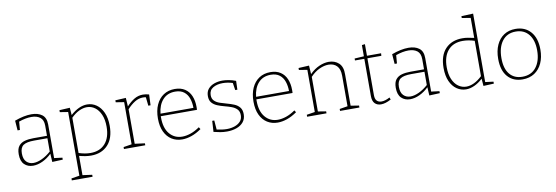

<svg xmlns="http://www.w3.org/2000/svg" viewBox="-66 -1279 5859 2022"><g transform="rotate(-10 2863.5 -268.0)"><path d="M400 3 395 -86Q350 -42 297.5 -17.5Q245 7 196 7Q139 7 102.5 -28.5Q66 -64 66 -137Q66 -196 90 -226Q114 -256 155 -267Q196 -278 248 -278H393V-387Q393 -448 358 -475Q323 -502 265 -502Q203 -502 130 -476L123 -388H98L90 -493Q190 -530 270 -530Q340 -530 383 -498Q426 -466 426 -393V-34L513 -23V-2ZM100 -141Q100 -80 129.5 -50.5Q159 -21 204 -21Q246 -21 296 -44.5Q346 -68 393 -110V-252H252Q170 -252 135 -227.5Q100 -203 100 -141Z M569 230V209L656 195V-486L569 -500V-521L681 -527L687 -448Q732 -489 777 -509.5Q822 -530 865 -530Q920 -530 964.5 -499Q1009 -468 1035.5 -409.5Q1062 -351 1062 -267Q1062 -134 995 -63Q928 8 815 8Q786 8 754.5 3Q723 -2 689 -11V195L791 209V230ZM814 -20Q915 -20 971.5 -84Q1028 -148 1028 -264Q1028 -340 1005 -393Q982 -446 943.5 -474Q905 -502 858 -502Q818 -502 774.5 -481.5Q731 -461 689 -419V-42Q756 -20 814 -20Z M1167 0V-21L1255 -35V-486L1167 -500V-521L1280 -527L1286 -435Q1327 -479 1369.5 -504.5Q1412 -530 1462 -530Q1494 -530 1528 -520L1523 -405H1499L1489 -497Q1476 -500 1458 -500Q1412 -500 1370 -474Q1328 -448 1288 -404V-35L1395 -21V0Z M1790 7Q1727 7 1678.5 -23.5Q1630 -54 1602.5 -112Q1575 -170 1575 -254Q1575 -338 1603 -400Q1631 -462 1682 -496Q1733 -530 1803 -530Q1867 -530 1910.5 -501.5Q1954 -473 1975.5 -422Q1997 -371 1997 -305Q1997 -299 1997 -291.5Q1997 -284 1996 -273H1609Q1609 -266 1609 -258Q1609 -145 1661 -83.5Q1713 -22 1796 -22Q1838 -22 1885.5 -38Q1933 -54 1983 -89L1997 -67Q1943 -29 1890.5 -11Q1838 7 1790 7ZM1802 -502Q1719 -502 1669.5 -447Q1620 -392 1611 -300H1963Q1963 -354 1947.5 -400Q1932 -446 1896.5 -474Q1861 -502 1802 -502Z M2165 -400Q2165 -361 2187.5 -339Q2210 -317 2245 -305Q2280 -293 2319.5 -282.5Q2359 -272 2394 -257.5Q2429 -243 2451 -216Q2473 -189 2473 -143Q2473 -93 2445.5 -59.5Q2418 -26 2371.5 -9.5Q2325 7 2269 7Q2231 7 2197 1Q2163 -5 2127 -14L2134 -131H2156L2164 -33Q2189 -27 2217.5 -23Q2246 -19 2272 -19Q2318 -19 2356.5 -32.5Q2395 -46 2418 -72Q2441 -98 2441 -138Q2441 -178 2419 -201Q2397 -224 2362 -237Q2327 -250 2287.5 -260Q2248 -270 2213 -284.5Q2178 -299 2156 -324.5Q2134 -350 2134 -395Q2134 -442 2159 -471.5Q2184 -501 2224.5 -515.5Q2265 -530 2312 -530Q2342 -530 2379 -523.5Q2416 -517 2455 -502L2452 -408H2429L2417 -486Q2363 -503 2311 -503Q2250 -503 2207.5 -478Q2165 -453 2165 -400Z M2812 7Q2749 7 2700.5 -23.5Q2652 -54 2624.5 -112Q2597 -170 2597 -254Q2597 -338 2625 -400Q2653 -462 2704 -496Q2755 -530 2825 -530Q2889 -530 2932.5 -501.5Q2976 -473 2997.5 -422Q3019 -371 3019 -305Q3019 -299 3019 -291.5Q3019 -284 3018 -273H2631Q2631 -266 2631 -258Q2631 -145 2683 -83.5Q2735 -22 2818 -22Q2860 -22 2907.5 -38Q2955 -54 3005 -89L3019 -67Q2965 -29 2912.5 -11Q2860 7 2812 7ZM2824 -502Q2741 -502 2691.5 -447Q2642 -392 2633 -300H2985Q2985 -354 2969.5 -400Q2954 -446 2918.5 -474Q2883 -502 2824 -502Z M3126 0V-21L3214 -35V-486L3126 -500V-521L3239 -527L3245 -435Q3294 -484 3347.5 -507Q3401 -530 3448 -530Q3514 -530 3556.5 -490.5Q3599 -451 3597 -369V-35L3685 -21V0H3478V-21L3564 -35V-361Q3564 -433 3530.5 -467Q3497 -501 3441 -501Q3396 -501 3344.5 -477.5Q3293 -454 3247 -405V-35L3333 -21V0Z M3916 7Q3875 7 3850 -18.5Q3825 -44 3825 -98V-496H3725V-517L3825 -523V-643L3858 -647V-523H4009L4007 -496H3858V-102Q3858 -60 3876.5 -41Q3895 -22 3926 -22Q3966 -22 4015 -49L4024 -26Q3964 7 3916 7Z M4432 3 4427 -86Q4382 -42 4329.5 -17.5Q4277 7 4228 7Q4171 7 4134.5 -28.5Q4098 -64 4098 -137Q4098 -196 4122 -226Q4146 -256 4187 -267Q4228 -278 4280 -278H4425V-387Q4425 -448 4390 -475Q4355 -502 4297 -502Q4235 -502 4162 -476L4155 -388H4130L4122 -493Q4222 -530 4302 -530Q4372 -530 4415 -498Q4458 -466 4458 -393V-34L4545 -23V-2ZM4132 -141Q4132 -80 4161.5 -50.5Q4191 -21 4236 -21Q4278 -21 4328 -44.5Q4378 -68 4425 -110V-252H4284Q4202 -252 4167 -227.5Q4132 -203 4132 -141Z M4827 7Q4772 7 4727 -24Q4682 -55 4656 -113.5Q4630 -172 4630 -256Q4630 -389 4697 -459.5Q4764 -530 4879 -530Q4907 -530 4938 -525Q4969 -520 5003 -512V-726L4910 -741V-761L5036 -766V-34L5123 -23V-2L5011 3L5005 -75Q4960 -34 4914.5 -13.5Q4869 7 4827 7ZM4834 -21Q4874 -21 4917 -41.5Q4960 -62 5003 -103V-481Q4936 -502 4878 -502Q4776 -502 4720 -438Q4664 -374 4664 -258Q4664 -183 4686.5 -130Q4709 -77 4748 -49Q4787 -21 4834 -21Z M5446 -530Q5548 -530 5608 -461.5Q5668 -393 5668 -271Q5668 -188 5639.5 -125.5Q5611 -63 5558 -28Q5505 7 5430 7Q5330 7 5271.5 -59.5Q5213 -126 5213 -250Q5213 -335 5241.5 -398Q5270 -461 5322 -495.5Q5374 -530 5446 -530ZM5444 -502Q5351 -502 5299.5 -434.5Q5248 -367 5248 -252Q5248 -140 5297 -80.5Q5346 -21 5433 -21Q5529 -21 5581 -88.5Q5633 -156 5633 -267Q5633 -378 5582.5 -440Q5532 -502 5444 -502Z"/></g></svg>

Font: Bitter ExtraLight
Style: Regular
Weight: 200
Designer: Sol Matas, and Bitter project Authors
Foundry: Sol Matas
Version: Version 2.001